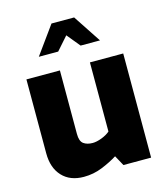

<svg xmlns="http://www.w3.org/2000/svg" viewBox="-115 -864 829 958"><g transform="rotate(-15 299.0 -384.5)"><path d="M200 6Q129 6 88.5 -37.5Q48 -81 48 -156V-538H221V-210Q221 -172 239 -159Q257 -146 286 -146Q306 -146 332.5 -156Q359 -166 376 -181V-538H548V0H405L376 -53Q341 -31 295.5 -12.5Q250 6 200 6ZM137 -631 241 -775H358L453 -631H353L297 -699L237 -631Z"/></g></svg>

Font: Exo Thin ExtraBold
Style: Regular
Weight: 800
Version: Version 2.000